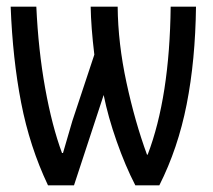

<svg xmlns="http://www.w3.org/2000/svg" viewBox="-20 -556 640 576"><path d="M12 -536H89Q95 -405 115.5 -291.5Q136 -178 166 -97H169L197 -193L263 -392Q253 -475 252 -536H333Q334 -426 359.5 -308Q385 -190 421 -92H423Q489 -265 492 -536H568Q566 -375 540 -243Q514 -111 458 0H386Q356 -58 330 -132Q304 -206 291 -271L202 0H124Q69 -116 43.5 -247.5Q18 -379 12 -536Z"/></svg>

Font: Noto Sans Mono UI
Style: Regular
Weight: 400
Monospace: yes
Designer: Monotype Design team
Foundry: Monotype Imaging Inc.
Version: Version 1.000